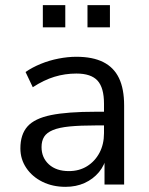

<svg xmlns="http://www.w3.org/2000/svg" viewBox="-20 -715 579 744"><path d="M234 9Q184 9 144.5 -10.5Q105 -30 82 -64Q59 -98 59 -140Q59 -194 86.5 -225Q114 -256 177.5 -269Q241 -282 351 -282H396V-229H352Q291 -229 250 -225Q209 -221 185 -211Q161 -201 151 -185Q141 -169 141 -145Q141 -104 169.5 -78Q198 -52 247 -52Q287 -52 317.5 -71Q348 -90 365.5 -123Q383 -156 383 -199V-313Q383 -375 358 -402.5Q333 -430 276 -430Q232 -430 191 -417.5Q150 -405 107 -377L79 -436Q105 -454 138 -467.5Q171 -481 207 -488Q243 -495 276 -495Q339 -495 380 -474.5Q421 -454 441 -412.5Q461 -371 461 -306V0H385V-113H394Q386 -75 363.5 -48Q341 -21 308 -6Q275 9 234 9ZM319 -609V-695H406V-609ZM146 -609V-695H233V-609Z"/></svg>

Font: NunitoSans1
Style: Book
Weight: 400
Designer: Vernon Adams
Foundry: Vernon Adams
Version: Version 3.101;gftools[0.9.27]